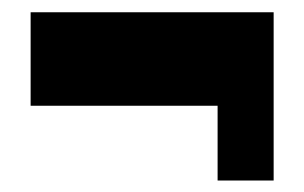

<svg xmlns="http://www.w3.org/2000/svg" viewBox="-20 -458 509 321"><path d="M31.2 -281.2V-437.5H437.5V-156.2H343.8V-281.2Z"/></svg>

Font: Signwood
Style: Regular
Weight: 400
Designer: GGBotNet
Foundry: GGBotNet
Version: 0.95